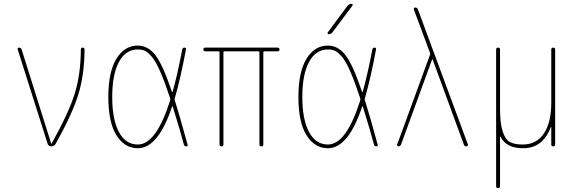

<svg xmlns="http://www.w3.org/2000/svg" viewBox="-20 -770 3040 1010"><path d="M230.5 -13.7 73.2 -509.8Q71.3 -513.7 73.7 -516.6Q76.2 -519.5 80.1 -519.5Q89.8 -519.5 93.8 -509.8L249 -15.6Q249 -14.6 250 -14.6Q252 -14.6 252 -15.6Q340.8 -174.8 372.6 -275.9Q404.3 -377 405.3 -508.8Q405.3 -519.5 415 -519.5Q424.8 -519.5 424.8 -508.8Q423.8 -377.9 392.6 -274.9Q361.3 -171.9 272.5 -12.7Q263.7 0 250 0Q235.4 0 230.5 -13.7Z M705.1 -509.8Q640.6 -509.8 605.5 -443.8Q570.3 -377.9 570.3 -259.8Q570.3 -141.6 605.5 -75.7Q640.6 -9.8 705.1 -9.8Q801.8 -9.8 875 -242.2Q876 -248 875 -252.9Q846.7 -338.9 823.2 -392.6Q799.8 -446.3 779.3 -470.7Q758.8 -495.1 743.2 -502.4Q727.5 -509.8 705.1 -509.8ZM705.1 9.8Q635.7 9.8 592.8 -58.1Q549.8 -126 549.8 -259.8Q549.8 -391.6 592.3 -460.9Q634.8 -530.3 705.1 -530.3Q756.8 -530.3 795.9 -481.9Q835 -433.6 884.8 -286.1Q884.8 -285.2 886.2 -285.2Q887.7 -285.2 887.7 -286.1Q912.1 -371.1 938.5 -508.8Q940.4 -519.5 950.2 -519.5Q960 -519.5 958 -509.8Q931.6 -365.2 899.4 -252.9Q897.5 -248 899.4 -243.2Q924.8 -163.1 966.8 -8.8Q968.8 0 960 0Q950.2 0 947.3 -9.8Q928.7 -80.1 888.7 -209Q887.7 -210.9 885.7 -210.9Q812.5 9.8 705.1 9.8Z M1059.6 -500Q1049.8 -500 1049.8 -509.8Q1049.8 -519.5 1059.6 -519.5H1440.4Q1450.2 -519.5 1450.2 -509.8Q1450.2 -500 1440.4 -500H1370.1Q1365.2 -500 1365.2 -495.1V-9.8Q1365.2 0 1355 0Q1344.7 0 1344.7 -9.8V-495.1Q1344.7 -500 1339.8 -500H1160.2Q1155.3 -500 1155.3 -495.1V-9.8Q1155.3 0 1145 0Q1134.8 0 1134.8 -9.8V-495.1Q1134.8 -500 1129.9 -500Z M1709 -589.8Q1705.1 -589.8 1703.6 -593.3Q1702.1 -596.7 1704.1 -599.6L1808.6 -740.2Q1816.4 -750 1829.1 -750Q1833 -750 1834.5 -746.6Q1835.9 -743.2 1834 -740.2L1728.5 -599.6Q1720.7 -589.8 1709 -589.8ZM1705.1 -509.8Q1640.6 -509.8 1605.5 -443.8Q1570.3 -377.9 1570.3 -259.8Q1570.3 -141.6 1605.5 -75.7Q1640.6 -9.8 1705.1 -9.8Q1801.8 -9.8 1875 -242.2Q1876 -248 1875 -252.9Q1846.7 -338.9 1823.2 -392.6Q1799.8 -446.3 1779.3 -470.7Q1758.8 -495.1 1743.2 -502.4Q1727.5 -509.8 1705.1 -509.8ZM1705.1 9.8Q1635.7 9.8 1592.8 -58.1Q1549.8 -126 1549.8 -259.8Q1549.8 -391.6 1592.3 -460.9Q1634.8 -530.3 1705.1 -530.3Q1756.8 -530.3 1795.9 -481.9Q1835 -433.6 1884.8 -286.1Q1884.8 -285.2 1886.2 -285.2Q1887.7 -285.2 1887.7 -286.1Q1912.1 -371.1 1938.5 -508.8Q1940.4 -519.5 1950.2 -519.5Q1960 -519.5 1958 -509.8Q1931.6 -365.2 1899.4 -252.9Q1897.5 -248 1899.4 -243.2Q1924.8 -163.1 1966.8 -8.8Q1968.8 0 1960 0Q1950.2 0 1947.3 -9.8Q1928.7 -80.1 1888.7 -209Q1887.7 -210.9 1885.7 -210.9Q1812.5 9.8 1705.1 9.8Z M2076.2 0Q2072.3 0 2069.8 -2.9Q2067.4 -5.9 2069.3 -9.8L2242.2 -482.4Q2243.2 -486.3 2242.2 -491.2L2157.2 -719.7Q2155.3 -723.6 2157.7 -727.1Q2160.2 -730.5 2164.1 -730.5Q2174.8 -730.5 2178.7 -719.7L2441.4 -9.8Q2442.4 -5.9 2439.5 -2.9Q2436.5 0 2433.6 0Q2422.9 0 2419.9 -9.8L2255.9 -457Q2255.9 -458 2253.9 -458Q2252.9 -458 2252.9 -457L2089.8 -9.8Q2085.9 0 2076.2 0Z M2589.8 210V-509.8Q2589.8 -519.5 2600.1 -519.5Q2610.4 -519.5 2610.4 -509.8V-200.2Q2610.4 -121.1 2624 -79.1Q2637.7 -37.1 2661.6 -23.4Q2685.5 -9.8 2730.5 -9.8Q2801.8 -9.8 2840.8 -67.4Q2879.9 -125 2879.9 -230.5V-509.8Q2879.9 -519.5 2890.1 -519.5Q2900.4 -519.5 2900.4 -509.8V-9.8Q2900.4 0 2890.1 0Q2879.9 0 2879.9 -9.8V-101.6Q2879.9 -102.5 2878.9 -102.5Q2877 -102.5 2877 -100.6Q2835 10.7 2730.5 9.8Q2642.6 9.8 2612.3 -51.8Q2611.3 -51.8 2610.4 -50.8V210Q2610.4 219.7 2600.1 219.7Q2589.8 219.7 2589.8 210Z"/></svg>

Font: Rounded-X Mgen+ 1m thin
Style: Regular
Weight: 100
Designer: [Source Han Sans]
Ryoko NISHIZUKA  (kana & ideographs); Paul D. Hunt (Latin, Greek & Cyrillic); Wenlong ZHANG  (bopomofo
Version: Version 1.059.20150602